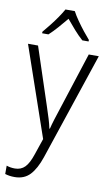

<svg xmlns="http://www.w3.org/2000/svg" viewBox="-107 -817 638 1111"><g transform="rotate(10 211.5 -262.0)"><path d="M5 -532H64L175 -196Q189 -154 198 -124.5Q207 -95 212 -70H215Q221 -95 231 -127Q241 -159 253 -195L362 -532H421L210 98Q186 169 152 205Q118 241 62 241Q46 241 32.5 239Q19 237 6 233V184Q17 188 29.5 190Q42 192 55 192Q91 192 114 168.5Q137 145 155 90L187 -4ZM239 -765Q251 -742 270.5 -714Q290 -686 311 -659.5Q332 -633 348 -615V-606H311Q286 -628 260 -657.5Q234 -687 211 -715Q188 -687 162 -657.5Q136 -628 112 -606H75V-615Q92 -635 113 -661.5Q134 -688 153 -715.5Q172 -743 184 -765Z"/></g></svg>

Font: Noto Sans Tamil SemiCondensed Light
Style: Regular
Weight: 300
Width: 4
Designer: Jelle Bosma - Monotype Design Team
Foundry: Monotype Imaging Inc.
Version: Version 2.004; ttfautohint (v1.8.4.7-5d5b)